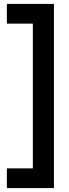

<svg xmlns="http://www.w3.org/2000/svg" viewBox="-20 -802 351 979"><path d="M255 157V-782H15V-681.5H147.5V56.5H15V157Z"/></svg>

Font: MCL Standard Medium
Style: Regular
Weight: 500
Designer: Květoslav Bartoš
Foundry: Florian Karsten
Version: Version 1.001;Glyphs 3.2.3 (3260)